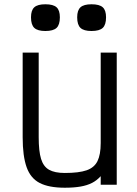

<svg xmlns="http://www.w3.org/2000/svg" viewBox="-20 -864 640 898"><path d="M283 14Q209 14 166 -8Q123 -30 104.5 -82Q86 -134 86 -222V-618H161V-222Q161 -157 172 -121Q183 -85 209.5 -70Q236 -55 283 -55Q349 -55 385 -67.5Q421 -80 436 -110.5Q451 -141 451 -195V-618H526V0H451V-40Q433 -20 410.5 -8.5Q388 3 357 8.5Q326 14 283 14ZM408 -719Q372 -719 356.5 -733.5Q341 -748 341 -783Q341 -816 356.5 -830Q372 -844 408 -844Q445 -844 460.5 -830Q476 -816 476 -783Q476 -748 460.5 -733.5Q445 -719 408 -719ZM192 -719Q156 -719 140.5 -733.5Q125 -748 125 -783Q125 -816 140.5 -830Q156 -844 192 -844Q229 -844 244.5 -830Q260 -816 260 -783Q260 -748 244.5 -733.5Q229 -719 192 -719Z"/></svg>

Font: Victor Mono Thin
Style: Regular
Weight: 400
Monospace: yes
Version: Version 1.561;gftools[0.9.30]